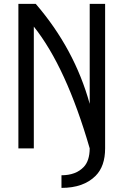

<svg xmlns="http://www.w3.org/2000/svg" viewBox="-20 -752 626 973"><path d="M73.2 0V-732.4H161.1Q357.4 -504.9 434.6 -225.6V-732.4H512.7V0Q512.7 90.3 464.8 138.7Q403.8 200.2 291.5 200.2V136.2Q364.3 136.2 404.3 94.2Q434.1 63 434.6 0Q315.4 -411.6 151.4 -617.2V0Z"/></svg>

Font: Consola Mono
Style: Book
Weight: 400
Monospace: yes
Version: Version 2.001